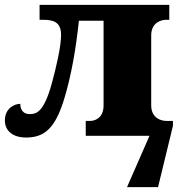

<svg xmlns="http://www.w3.org/2000/svg" viewBox="-20 -556 757 786"><path d="M661 -61C644 -61 599 -69 599 -125V-411C599 -467 644 -475 661 -475H673V-536H142V-475H155C199 -475 230 -466 230 -413C230 -363 208 -273 193 -218C159 -92 127 -89 100 -89C79 -89 63 -103 63 -131C41 -131 0 -114 0 -63C0 -19 34 7 87 7C162 7 207 -31 244 -155C273 -252 291 -358 303 -471H404V-125C404 -69 364 -61 350 -61H331V0H592L500 210H627L688 -41V-61Z"/></svg>

Font: UArctic Serif Black
Style: Regular
Weight: 900
Designer: Customization by Puisto advertising & original work Monotype Design Team
Foundry: Monotype Imaging Inc.
Version: Version 2.004